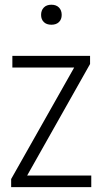

<svg xmlns="http://www.w3.org/2000/svg" viewBox="-20 -772 420 792"><path d="M26 0V-33.5L286 -493.5H31V-541.5H351.5V-508L92 -48H356.5V0ZM192 -670Q172 -670 160.8 -681Q149.5 -692 149.5 -710.5Q149.5 -729.5 160.8 -741Q172 -752.5 192 -752.5Q212 -752.5 223.2 -741Q234.5 -729.5 234.5 -710.5Q234.5 -692 223.2 -681Q212 -670 192 -670Z"/></svg>

Font: Encode Sans Condensed Light
Style: Regular
Weight: 300
Width: 3
Designer: Multiple Designers
Foundry: Impallari Type
Version: Version 3.000; ttfautohint (v1.8.3) -l 8 -r 50 -G 200 -x 14 